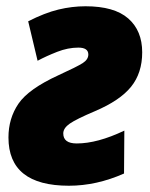

<svg xmlns="http://www.w3.org/2000/svg" viewBox="-20 -583 478 613"><path d="M376 -29 377 -166Q291 -125 225 -125Q182 -125 182 -157Q182 -174 203 -188.5Q224 -203 283 -228Q363 -262 398.5 -306Q434 -350 434 -416Q434 -485 389.5 -524Q345 -563 253 -563Q210 -563 166.5 -552.5Q123 -542 70 -515L100 -389Q128 -404 162.5 -417.5Q197 -431 230 -431Q262 -431 262 -409Q262 -393 244 -381.5Q226 -370 167 -343Q71 -299 39 -252Q7 -205 7 -144Q7 10 200 10Q288 10 376 -29Z"/></svg>

Font: Noto Sans Display SemiCondensed Black
Style: Italic
Weight: 900
Width: 4
Designer: Monotype Design team
Foundry: Monotype Imaging Inc.
Version: 1.000